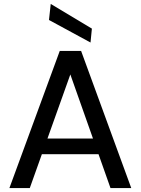

<svg xmlns="http://www.w3.org/2000/svg" viewBox="-20 -960 718 980"><path d="M28 0 285 -700H394L650 0H544L339 -580L132 0ZM144 -173 172 -253H501L529 -173ZM442 -743 230 -858 239 -940 449 -814Z"/></svg>

Font: DM Sans 17pt Medium
Style: Regular
Weight: 500
Version: Version 4.004;gftools[0.9.30]